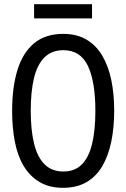

<svg xmlns="http://www.w3.org/2000/svg" viewBox="-20 -888 603 918"><path d="M281 10Q216 10 169.5 -17.5Q123 -45 93.5 -94Q64 -143 51 -210.5Q38 -278 38 -358Q38 -471 63.5 -553.5Q89 -636 143 -681Q197 -726 282 -726Q347 -726 393 -699Q439 -672 468.5 -622.5Q498 -573 512 -506Q526 -439 526 -359Q526 -278 512 -210.5Q498 -143 469 -93.5Q440 -44 393.5 -17Q347 10 281 10ZM283 -68Q338 -68 371.5 -102Q405 -136 420.5 -201Q436 -266 436 -358Q436 -497 400.5 -572.5Q365 -648 283 -648Q227 -648 192.5 -613.5Q158 -579 142.5 -514.5Q127 -450 127 -358Q127 -266 143 -201Q159 -136 193.5 -102Q228 -68 283 -68ZM143 -800V-868H420V-800Z"/></svg>

Font: Noto Sans Mono SemiCondensed
Style: Regular
Weight: 400
Width: 4
Designer: Monotype Design Team
Foundry: Monotype Imaging Inc.
Version: Version 2.010